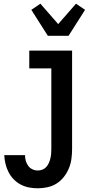

<svg xmlns="http://www.w3.org/2000/svg" viewBox="-20 -793 540 1036"><path d="M184 223Q160 223 136.5 218.5Q113 214 92 203Q71 192 54 174.5Q37 157 26 135.5Q15 114 9.5 90.5Q4 67 3 44H115Q115 59 119 74Q123 89 132 101.5Q141 114 155 120.5Q169 127 184 127Q197 127 209.5 122Q222 117 230.5 107Q239 97 244 85.5Q249 74 252 61.5Q255 49 256 36Q257 23 257 10V-424H138V-520H369V10Q369 37 365.5 63.5Q362 90 352 114.5Q342 139 325.5 160.5Q309 182 286.5 196.5Q264 211 237.5 217Q211 223 184 223ZM238 -600 149 -740 198 -773 294 -663 390 -773 439 -740 350 -600Z"/></svg>

Font: Iosevka Algr
Style: Bold
Weight: 700
Monospace: yes
Designer: Belleve Invis
Foundry: Belleve Invis
Version: Version 26.0.2; ttfautohint (v1.8.3)